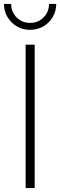

<svg xmlns="http://www.w3.org/2000/svg" viewBox="-25 -954 305 974"><path d="M150.9 -727.5V0H105V-727.5ZM127.4 -802.7Q90.3 -802.7 60.5 -820.3Q30.8 -837.9 12.9 -867.7Q-4.9 -897.5 -4.9 -934.1H31.7Q31.7 -893.1 59.6 -865.5Q87.4 -837.9 127.4 -837.9Q168 -837.9 195.8 -865.5Q223.6 -893.1 223.6 -934.1H260.3Q260.3 -897.5 242.7 -867.7Q225.1 -837.9 195.1 -820.3Q165 -802.7 127.4 -802.7Z"/></svg>

Font: Inter ExtraLight
Style: Regular
Weight: 250
Designer: Rasmus Andersson
Foundry: rsms
Version: Version 4.001;git-66647c0bb